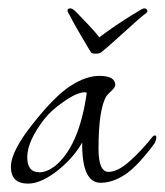

<svg xmlns="http://www.w3.org/2000/svg" viewBox="-20 -432 393 458"><path d="M47 6Q6 6 6 -34Q6 -72 61 -140Q111 -203 148 -227Q185 -251 217 -251Q255 -251 255 -229Q255 -224 245 -214.5Q235 -205 234 -203Q215 -172 215 -77Q215 -22 239 -22Q261 -22 290 -48Q319 -74 344 -106Q347 -109 349 -109Q353 -109 353 -104Q353 -102 351.5 -97Q350 -92 348 -89Q307 -34 277.5 -15Q248 4 220 4Q175 4 176 -92Q157 -58 121 -28Q79 6 47 6ZM74 -21Q91 -21 110 -35Q169 -82 187 -211Q184 -211 183 -212Q163 -212 130 -188Q102 -169 85 -147Q45 -95 45 -57Q45 -21 74 -21ZM324 -412Q329 -412 331 -408Q333 -404 329 -401Q323 -397 306.5 -382.5Q290 -368 271.5 -351Q253 -334 238.5 -321.5Q224 -309 221 -307Q220 -306 217 -305Q214 -304 207 -304Q200 -304 197 -307Q196 -308 188 -322Q180 -336 169.5 -353.5Q159 -371 151.5 -385.5Q144 -400 143 -401Q141 -405 141 -407Q141 -412 148 -412Q153 -412 161 -404Q169 -396 188 -376Q207 -356 217 -343Q221 -346 234 -355.5Q247 -365 263.5 -376Q280 -387 295.5 -396.5Q311 -406 318 -410Q322 -412 324 -412Z"/></svg>

Font: Lavishly Yours
Style: Regular
Weight: 400
Designer: Robert E. Leuschke
Foundry: Robert E. Leuschke
Version: Version 1.010; ttfautohint (v1.8.3)